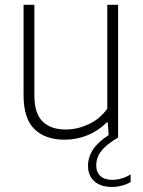

<svg xmlns="http://www.w3.org/2000/svg" viewBox="-20 -560 584 782"><path d="M512 150.5V181.5Q496 191 475.8 196.2Q455.5 201.5 436 201.5Q390.5 201.5 364.5 178.5Q338.5 155.5 338.5 115.5Q338.5 80 358.8 49.2Q379 18.5 422.5 -10L419 -61.5H415Q380.5 -27 336 -9Q291.5 9 243 9Q165 9 120.5 -33.8Q76 -76.5 76 -172.5V-540.5H120V-172.5Q120 -98 153.5 -65.2Q187 -32.5 247.5 -32.5Q293.5 -32.5 339.5 -53.2Q385.5 -74 417 -117V-540.5H461V0Q413.5 28 392.8 54.8Q372 81.5 372 113.5Q372 141.5 389 157Q406 172.5 436.5 172.5Q475.5 172.5 512 150.5Z"/></svg>

Font: Encode Sans ExtraLight
Style: Regular
Weight: 275
Designer: Multiple Designers
Foundry: Impallari Type
Version: Version 2.000